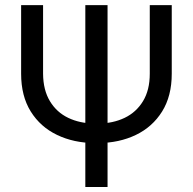

<svg xmlns="http://www.w3.org/2000/svg" viewBox="-20 -748 771 768"><path d="M579.1 -727.5H667V-453.1Q667 -363.8 628.4 -302Q589.8 -240.2 523.4 -208.3Q457 -176.3 373 -175.8H358.4Q274.9 -176.3 208.3 -208.3Q141.6 -240.2 103 -302Q64.5 -363.8 64.5 -453.1V-727.5H152.3V-453.1Q152.8 -387.7 179.7 -343.3Q206.5 -298.8 252.9 -276.6Q299.3 -254.4 358.4 -253.9H373Q432.1 -254.4 478.5 -276.6Q524.9 -298.8 552 -343.3Q579.1 -387.7 579.1 -453.1ZM410.2 -727.5V0H321.3V-727.5Z"/></svg>

Font: Inter Tight
Style: Regular
Weight: 400
Designer: Rasmus Andersson
Foundry: rsms
Version: Version 3.002